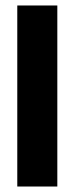

<svg xmlns="http://www.w3.org/2000/svg" viewBox="-20 -680 272 700"><path d="M43 0V-660H189V0Z"/></svg>

Font: Bricolage Grotesque 48pt Bricolage Grotesque 48pt Regular
Style: Bold
Weight: 700
Designer: Mathieu Triay
Foundry: Atelier Triay
Version: Version 1.000; ttfautohint (v1.8.4.7-5d5b);gftools[0.9.32]